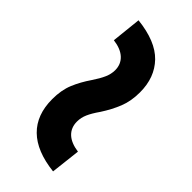

<svg xmlns="http://www.w3.org/2000/svg" viewBox="-3 -679 633 633"><g transform="rotate(-45 313.0 -362.5)"><path d="M485 -450.5 589 -439.5Q579.5 -351 536.5 -309.5Q493.5 -268 424.5 -268Q383.5 -268 351.5 -280.8Q319.5 -293.5 286.5 -315Q263 -331.5 245.5 -339.2Q228 -347 209.5 -347Q181.5 -347 164 -328.8Q146.5 -310.5 141.5 -274.5L37.5 -286.5Q47 -371.5 89 -414.2Q131 -457 204 -457Q246 -457 277.5 -444Q309 -431 341 -409Q364 -393.5 382.2 -385.5Q400.5 -377.5 418 -377.5Q445.5 -377.5 463 -396.2Q480.5 -415 485 -450.5Z"/></g></svg>

Font: Hepta Slab SemiBold
Style: Regular
Weight: 600
Designer: Michael LaGattuta
Foundry: Michael LaGattuta
Version: Version 1.102